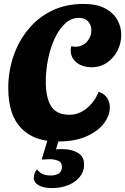

<svg xmlns="http://www.w3.org/2000/svg" viewBox="-20 -700 637 977"><path d="M273 20Q152 20 87 -48.5Q22 -117 22 -252Q22 -335 47.5 -411.5Q73 -488 122 -548.5Q171 -609 242 -644.5Q313 -680 406 -680Q472 -680 514.5 -657.5Q557 -635 577 -599Q597 -563 597 -523Q597 -480 578 -442.5Q559 -405 525 -381.5Q491 -358 447 -358Q399 -358 369.5 -382Q340 -406 340 -443Q340 -456 343 -465Q348 -464 353 -463Q358 -462 363 -462Q402 -463 423.5 -489Q445 -515 445 -545Q445 -572 429 -590.5Q413 -609 382 -609Q342 -609 311 -580Q280 -551 258 -503.5Q236 -456 224.5 -398.5Q213 -341 213 -285Q213 -202 240.5 -159Q268 -116 334 -116Q381 -116 421.5 -149Q462 -182 482 -233Q510 -224 524.5 -202.5Q539 -181 539 -154Q539 -114 510 -74Q481 -34 422 -7Q363 20 273 20ZM245 257Q202 257 177 243Q152 229 152 205Q152 193 156.5 181Q161 169 169 162Q179 176 195 184.5Q211 193 239 193Q263 193 279 183Q295 173 295 148Q295 125 275 117.5Q255 110 233 110Q221 110 211.5 111Q202 112 192 112L229 -11H286L265 60Q273 59 283 59Q293 59 300 59Q344 59 376 77.5Q408 96 408 139Q408 173 386 200Q364 227 327 242Q290 257 245 257Z"/></svg>

Font: Sansita Swashed
Style: Bold
Weight: 700
Designer: Pablo Cosgaya
Foundry: Omnibus-Type
Version: Version 1.003; ttfautohint (v1.8.3)